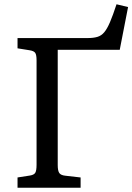

<svg xmlns="http://www.w3.org/2000/svg" viewBox="-20 -878 619 898"><path d="M62 0V-48L120 -57Q139 -60 145 -70Q151 -80 151 -108V-596Q151 -622 144.5 -631Q138 -640 118 -643L62 -652V-700H390Q417 -700 435.5 -705.5Q454 -711 467.5 -727Q481 -743 494.5 -774.5Q508 -806 525 -858L579 -845L540 -645H250V-106Q250 -79 257.5 -68.5Q265 -58 287 -56L357 -48V0Z"/></svg>

Font: Literata 12pt
Style: Regular
Weight: 400
Designer: Latin by Veronika Burian and Jose Scaglione. Greek by Irene Vlachou. Cyrillic by Vera Evstafieva.
Foundry: TypeTogether
Version: Version 3.002